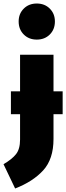

<svg xmlns="http://www.w3.org/2000/svg" viewBox="-60 -845 376 1091"><path d="M296 -196H244V-55Q244 59 185.5 123Q127 187 26 226L-40 88Q8 60 31 31Q54 2 54 -52V-196H2V-326H54V-534H244V-326H296ZM252 -723Q252 -678 223 -649Q194 -620 149 -620Q104 -620 75 -649Q46 -678 46 -723Q46 -767 75 -796Q104 -825 149 -825Q194 -825 223 -796Q252 -767 252 -723Z"/></svg>

Font: Fira Sans Extra Condensed Black
Style: Regular
Weight: 900
Width: 1
Designer: Carrois Corporate & Edenspiekermann AG
Foundry: Carrois Corporate GbR & Edenspiekermann AG
Version: Version 4.203